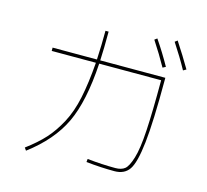

<svg xmlns="http://www.w3.org/2000/svg" viewBox="-121 -985 1241 1152"><g transform="rotate(15 500.0 -409.0)"><path d="M707 -814.5 722.7 -826.2Q771.5 -754.9 816.4 -674.8L797.9 -665Q757.8 -737.3 707 -814.5ZM828.1 -834 843.8 -845.7Q897.5 -763.7 939.5 -691.4L920.9 -680.7Q880.9 -753.9 828.1 -834ZM410.2 -790H429.7Q429.7 -682.6 425.8 -610.4H830.1V-599.6Q830.1 -335.9 815.4 -206.1Q800.8 -76.2 771 -33.2Q741.2 9.8 679.7 9.8Q595.7 9.8 503.9 0L505.9 -19.5Q597.7 -9.8 679.7 -9.8Q717.8 -9.8 738.8 -26.9Q759.8 -43.9 777.8 -102.5Q795.9 -161.1 802.7 -277.8Q809.6 -394.5 809.6 -589.8H424.8Q410.2 -351.6 346.2 -216.8Q282.2 -82 135.7 28.3L124 11.7Q192.4 -39.1 236.8 -87.9Q281.2 -136.7 318.4 -206.1Q355.5 -275.4 375 -368.7Q394.5 -461.9 404.3 -589.8H129.9V-610.4H405.3Q410.2 -702.1 410.2 -790Z"/></g></svg>

Font: Mgen+ 1mn thin
Style: Regular
Weight: 100
Designer: [Source Han Sans]
Ryoko NISHIZUKA  (kana & ideographs); Paul D. Hunt (Latin, Greek & Cyrillic); Wenlong ZHANG  (bopomofo
Version: Version 1.059.20150602